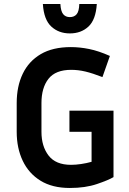

<svg xmlns="http://www.w3.org/2000/svg" viewBox="-20 -924 643 954"><path d="M544 -44Q519 -29 461.5 -9.5Q404 10 327 10Q240 10 181.5 -26Q123 -62 93 -125Q63 -188 63 -269V-412Q63 -495 93 -557.5Q123 -620 182.5 -655Q242 -690 332 -690Q376 -690 423 -680.5Q470 -671 526 -646L489 -541Q440 -560 404.5 -568.5Q369 -577 334 -577Q256 -577 221 -532.5Q186 -488 186 -412V-269Q186 -197 221.5 -151Q257 -105 333 -105Q356 -105 383 -109Q410 -113 435 -120V-269H325V-374H544ZM327 -839Q349 -839 361 -853.5Q373 -868 374 -904H461Q456 -826 419.5 -792Q383 -758 327 -758Q272 -758 235 -792Q198 -826 193 -904H280Q282 -868 294 -853.5Q306 -839 327 -839Z"/></svg>

Font: Inria Sans
Style: Bold
Weight: 700
Designer: Black Foundry Team
Foundry: Black Foundry
Version: Version 1.2; ttfautohint (v1.8.3)